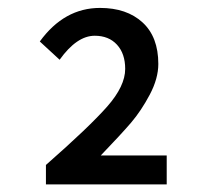

<svg xmlns="http://www.w3.org/2000/svg" viewBox="-20 -909 540 492"><path d="M97.7 -436.5V-486.3Q209 -584 254.9 -636.2Q300.8 -688.5 300.8 -732.4Q300.8 -771.5 279.8 -794.4Q258.8 -817.4 222.7 -817.4Q176.8 -817.4 132.8 -755.9L82 -802.7Q144.5 -888.7 236.3 -888.7Q304.7 -888.7 345.2 -851.6Q385.7 -814.5 385.7 -745.1Q385.7 -708 363.8 -666.5Q341.8 -625 315.9 -594.7Q290 -564.5 238.3 -510.7H407.2V-436.5Z"/></svg>

Font: GenEi Gothic M SemiBold
Style: Regular
Weight: 500
Designer: o_tamon (Modified); [Source Han Sans]
Ryoko NISHIZUKA  (kana & ideographs); Paul D. Hunt (Latin, Greek & Cyrillic); Wenl
Version: Version 1.1a;Original Version 1.004